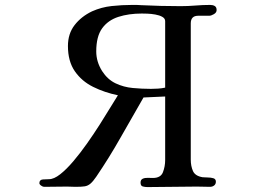

<svg xmlns="http://www.w3.org/2000/svg" viewBox="-20 -758 1040 780"><path d="M651 -672Q651 -683 639.5 -689.5Q628 -696 611 -699Q594 -702 579 -702.5Q564 -703 556 -703Q503 -703 461 -689.5Q419 -676 395 -643Q371 -610 371 -549Q371 -507 395 -469Q417 -435 449.5 -419.5Q482 -404 519.5 -400.5Q557 -397 593 -397Q607 -397 622 -398Q637 -399 651 -402ZM860 -717Q860 -707 849 -700.5Q838 -694 830 -694H785Q755 -694 755 -663V-110Q755 -83 764 -63Q773 -43 803 -38Q811 -37 823.5 -37Q836 -37 846.5 -34Q857 -31 857 -20Q857 -10 850 -4.5Q843 1 833 1Q820 1 806.5 0.5Q793 0 779 0Q729 0 679 1Q629 2 579 2Q569 2 560 -0.5Q551 -3 551 -16Q551 -28 560 -32Q569 -36 581 -35.5Q593 -35 601 -35Q633 -35 642 -58.5Q651 -82 651 -108V-366L563 -362Q516 -281 470 -199.5Q424 -118 371 -40Q358 -21 347.5 -12Q337 -3 324 -1Q311 1 287 1Q278 1 269.5 0.5Q261 0 252 0Q229 0 205.5 0.5Q182 1 159 1Q154 1 147 -4Q140 -9 140 -14Q140 -28 154.5 -29Q169 -30 179 -30Q199 -30 224.5 -50Q250 -70 278 -103Q306 -136 333.5 -175Q361 -214 385.5 -252.5Q410 -291 429 -322.5Q448 -354 459 -371Q405 -382 358.5 -405Q312 -428 284 -468.5Q256 -509 256 -571Q256 -621 283 -656Q310 -691 354 -712Q392 -729 434 -733.5Q476 -738 517 -738Q526 -738 535 -738Q544 -738 553 -737Q594 -735 634 -734Q674 -733 714 -733Q744 -733 774 -735.5Q804 -738 834 -738Q845 -738 852.5 -733.5Q860 -729 860 -717Z"/></svg>

Font: Kaisei Opti Medium
Style: Regular
Weight: 500
Designer: Font-Kai, 金井和夫
Foundry: KAZUO KANAI
Version: Version 5.003